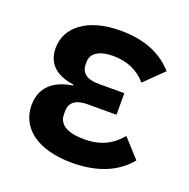

<svg xmlns="http://www.w3.org/2000/svg" viewBox="-103 -633 731 744"><g transform="rotate(20 262.5 -261.0)"><path d="M432 -158C396 -114 350 -90 283 -90C208 -90 176 -114 176 -156V-167C176 -204 202 -222 250 -222H368V-311H259C214 -311 189 -330 189 -365V-375C189 -408 217 -432 280 -432C338 -432 384 -410 416 -372L493 -447C443 -503 373 -534 272 -534C135 -534 58 -470 58 -385C58 -323 96 -285 171 -275V-271C93 -259 46 -218 46 -145C46 -50 128 12 269 12C375 12 452 -22 501 -82Z"/></g></svg>

Font: Braiins Sans SemiBold
Style: Regular
Weight: 600
Designer: Mike Abbink, Paul van der Laan, Pieter van Rosmalen, Jiri Chlebus, Lubos Buracinsky
Foundry: Bold Monday, Sudetype
Version: Version 1.000;hotconv 1.0.109;makeotfexe 2.5.65596